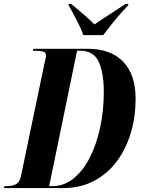

<svg xmlns="http://www.w3.org/2000/svg" viewBox="-60 -964 732 984"><path d="M-40 0 -37 -10H-24Q1 -10 21 -19.5Q41 -29 48 -64L167 -635Q170 -649 173 -660.5Q176 -672 176 -679Q176 -694 162 -699Q148 -704 121 -704H108L111 -714H389Q507 -714 571 -648Q635 -582 635 -458Q635 -367 611 -285Q587 -203 539.5 -138.5Q492 -74 422 -37Q352 0 262 0ZM208 -10Q268 -10 316.5 -49Q365 -88 399.5 -155Q434 -222 453 -309Q472 -396 472 -493Q472 -590 446 -647Q420 -704 351 -704H335L192 -10ZM367 -784Q359 -809 344.5 -838Q330 -867 315.5 -894Q301 -921 291 -937L292 -944H305Q347 -909 375 -884.5Q403 -860 424 -839Q453 -858 492 -884Q531 -910 584 -944H598L597 -937Q557 -895 526.5 -857.5Q496 -820 469 -784Z"/></svg>

Font: Noto Serif Display ExtraCondensed ExtraBold
Style: Italic
Weight: 800
Width: 2
Italic angle: -12°
Designer: Monotype Design Team
Foundry: Monotype Imaging Inc.
Version: Version 2.009